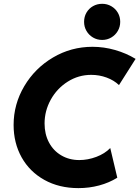

<svg xmlns="http://www.w3.org/2000/svg" viewBox="-20 -971 726 999"><path d="M50.8 -320.8Q50.8 -428.7 106.2 -522.5Q161.6 -616.2 255.9 -671.9Q350.1 -727.5 461.4 -727.5Q520.5 -727.5 578.6 -710.9Q636.7 -694.3 685.5 -664.6L599.1 -528.3Q573.2 -553.2 534.9 -567.4Q496.6 -581.5 454.6 -581.5Q388.2 -581.5 332.3 -546.1Q276.4 -510.7 244.1 -452.4Q211.9 -394 211.9 -328.6Q211.9 -272.9 234.9 -229.7Q257.8 -186.5 299.1 -162.4Q340.3 -138.2 392.6 -138.2Q437 -138.2 481.2 -154.8Q525.4 -171.4 553.7 -200.7L590.3 -46.4Q547.9 -20 496.1 -6.1Q444.3 7.8 388.2 7.8Q287.6 7.8 210.9 -34.9Q134.3 -77.6 92.5 -152.3Q50.8 -227.1 50.8 -320.8ZM417.5 -857.4Q417.5 -883.8 429.9 -905.3Q442.4 -926.8 463.9 -939Q485.4 -951.2 511.7 -951.2Q537.6 -951.2 559.1 -938.7Q580.6 -926.3 593 -905Q605.5 -883.8 605.5 -857.4Q605.5 -831.5 593 -810.1Q580.6 -788.6 559.1 -775.9Q537.6 -763.2 511.7 -763.2Q485.4 -763.2 463.9 -775.9Q442.4 -788.6 429.9 -810.1Q417.5 -831.5 417.5 -857.4Z"/></svg>

Font: Reddit Sans Vanilla ExtraBold
Style: Italic
Weight: 800
Italic angle: -11.25°
Designer: Stephen Hutchings
Version: Version 1.013